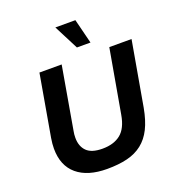

<svg xmlns="http://www.w3.org/2000/svg" viewBox="-157 -1011 1042 1144"><g transform="rotate(-20 363.5 -439.0)"><path d="M327 10Q204 10 136.5 -47Q69 -104 69 -212Q69 -242 75 -278L143 -668H284L215 -271Q211 -252 211 -229Q211 -175 242 -144Q273 -113 342 -113Q414 -113 457.5 -148Q501 -183 515 -265L586 -668H727L655 -258Q641 -182 615.5 -131Q590 -80 550 -48.5Q510 -17 455 -3.5Q400 10 327 10ZM404 -732 324 -888H451L490 -732Z"/></g></svg>

Font: Celebes
Style: Bold Italic
Weight: 700
Italic angle: -10°
Designer: Anugrah Pasau
Foundry: Lafontype
Version: Version 1.000; ttfautohint (v1.8.4)